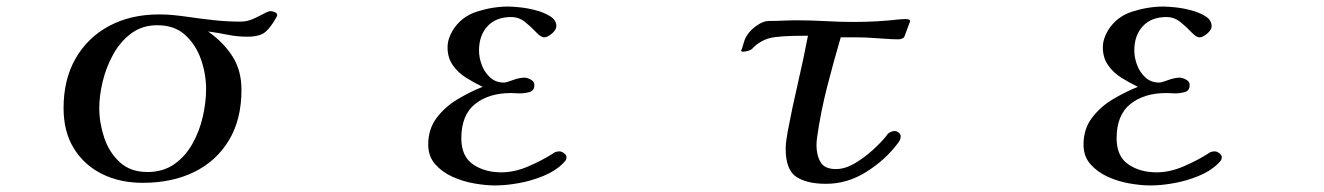

<svg xmlns="http://www.w3.org/2000/svg" viewBox="-20 -564 4040 586"><path d="M609 -292Q609 -338 593.5 -382.5Q578 -427 545.5 -457Q513 -487 460 -487Q414 -487 380.5 -462Q347 -437 325.5 -398Q304 -359 293.5 -315.5Q283 -272 283 -234Q283 -189 298 -144Q313 -99 345.5 -69Q378 -39 430 -39Q478 -39 512 -63Q546 -87 567.5 -125.5Q589 -164 599 -208Q609 -252 609 -292ZM826 -518Q826 -516 824 -512Q807 -481 790 -466.5Q773 -452 735 -452Q704 -452 674.5 -458Q645 -464 615 -468Q662 -435 689.5 -392Q717 -349 717 -290Q717 -199 678.5 -135.5Q640 -72 572.5 -39Q505 -6 416 -6Q346 -6 291.5 -33Q237 -60 205.5 -111Q174 -162 174 -234Q174 -322 211 -386Q248 -450 313.5 -485Q379 -520 466 -520Q487 -520 508 -518Q529 -516 550 -513Q591 -507 632 -502.5Q673 -498 714 -498Q734 -498 752 -506Q770 -514 784.5 -522Q799 -530 806 -530Q811 -530 818.5 -527Q826 -524 826 -518Z M1709 -84Q1709 -78 1706 -74Q1703 -70 1698 -65Q1675 -42 1638.5 -27Q1602 -12 1563 -5Q1524 2 1491 2Q1463 2 1428 -4Q1393 -10 1361 -24.5Q1329 -39 1308 -63Q1287 -87 1287 -123Q1287 -170 1312.5 -204Q1338 -238 1376.5 -261Q1415 -284 1453 -299Q1428 -311 1403 -326.5Q1378 -342 1362 -365Q1346 -388 1346 -419Q1346 -433 1350 -445.5Q1354 -458 1361 -470Q1387 -513 1435.5 -528.5Q1484 -544 1531 -544Q1544 -544 1568 -541.5Q1592 -539 1617.5 -532Q1643 -525 1660.5 -513.5Q1678 -502 1678 -484Q1678 -473 1664.5 -461.5Q1651 -450 1641 -450Q1631 -450 1616.5 -465.5Q1602 -481 1583 -496.5Q1564 -512 1540 -512Q1494 -512 1468 -484Q1442 -456 1442 -410Q1442 -388 1450.5 -365.5Q1459 -343 1476 -327.5Q1493 -312 1518 -312Q1525 -312 1545 -319.5Q1565 -327 1581 -327Q1589 -327 1600 -321Q1611 -315 1611 -305Q1611 -287 1596 -283Q1581 -279 1567 -279Q1560 -279 1553 -279.5Q1546 -280 1539 -280Q1472 -280 1430 -246.5Q1388 -213 1388 -142Q1388 -87 1423.5 -62.5Q1459 -38 1510 -38Q1550 -38 1592 -56Q1634 -74 1667 -95Q1669 -97 1673 -99Q1679 -102 1687 -102Q1694 -102 1701.5 -96.5Q1709 -91 1709 -84Z M2758 -500Q2757 -497 2752.5 -485Q2748 -473 2744 -462Q2740 -451 2739 -450Q2732 -444 2722 -444Q2703 -444 2684.5 -445.5Q2666 -447 2647 -448Q2622 -450 2597 -450Q2572 -450 2546 -450Q2524 -375 2504.5 -299Q2485 -223 2474 -146Q2473 -140 2472.5 -133.5Q2472 -127 2472 -121Q2472 -90 2484.5 -69Q2497 -48 2531 -48Q2559 -48 2588 -65Q2617 -82 2643 -105.5Q2669 -129 2685 -149Q2689 -156 2693 -158Q2701 -164 2711 -164Q2717 -164 2723 -159Q2729 -154 2729 -148Q2729 -141 2726 -135.5Q2723 -130 2719 -125Q2681 -75 2623.5 -39Q2566 -3 2501 -3Q2442 -3 2410 -24.5Q2378 -46 2378 -110Q2378 -124 2380 -136.5Q2382 -149 2384 -162Q2398 -236 2415 -309Q2432 -382 2446 -455Q2427 -455 2400 -454.5Q2373 -454 2347.5 -451Q2322 -448 2305 -438Q2287 -428 2278 -417.5Q2269 -407 2245 -406L2242 -409Q2247 -422 2250.5 -435Q2254 -448 2262 -459Q2271 -473 2290.5 -486.5Q2310 -500 2326 -500Q2348 -500 2369.5 -501Q2391 -502 2413 -502Q2457 -502 2500 -499.5Q2543 -497 2586 -497Q2621 -497 2656.5 -499Q2692 -501 2726 -505Q2731 -505 2735 -505.5Q2739 -506 2743 -506Q2747 -506 2752 -505Q2757 -504 2758 -500Z M3709 -84Q3709 -78 3706 -74Q3703 -70 3698 -65Q3675 -42 3638.5 -27Q3602 -12 3563 -5Q3524 2 3491 2Q3463 2 3428 -4Q3393 -10 3361 -24.5Q3329 -39 3308 -63Q3287 -87 3287 -123Q3287 -170 3312.5 -204Q3338 -238 3376.5 -261Q3415 -284 3453 -299Q3428 -311 3403 -326.5Q3378 -342 3362 -365Q3346 -388 3346 -419Q3346 -433 3350 -445.5Q3354 -458 3361 -470Q3387 -513 3435.5 -528.5Q3484 -544 3531 -544Q3544 -544 3568 -541.5Q3592 -539 3617.5 -532Q3643 -525 3660.5 -513.5Q3678 -502 3678 -484Q3678 -473 3664.5 -461.5Q3651 -450 3641 -450Q3631 -450 3616.5 -465.5Q3602 -481 3583 -496.5Q3564 -512 3540 -512Q3494 -512 3468 -484Q3442 -456 3442 -410Q3442 -388 3450.5 -365.5Q3459 -343 3476 -327.5Q3493 -312 3518 -312Q3525 -312 3545 -319.5Q3565 -327 3581 -327Q3589 -327 3600 -321Q3611 -315 3611 -305Q3611 -287 3596 -283Q3581 -279 3567 -279Q3560 -279 3553 -279.5Q3546 -280 3539 -280Q3472 -280 3430 -246.5Q3388 -213 3388 -142Q3388 -87 3423.5 -62.5Q3459 -38 3510 -38Q3550 -38 3592 -56Q3634 -74 3667 -95Q3669 -97 3673 -99Q3679 -102 3687 -102Q3694 -102 3701.5 -96.5Q3709 -91 3709 -84Z"/></svg>

Font: Kaisei Opti Medium
Style: Regular
Weight: 500
Designer: Font-Kai, 金井和夫
Foundry: KAZUO KANAI
Version: Version 5.003